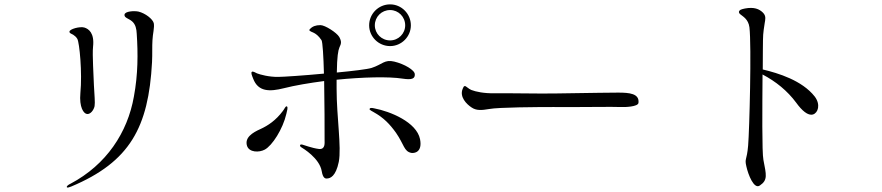

<svg xmlns="http://www.w3.org/2000/svg" viewBox="-20 -820 4040 879"><path d="M379 -298C395 -297 409 -316 413 -334C416 -351 412 -387 410 -429C409 -471 402 -568 406 -606C413 -669 386 -688 366 -694C346 -700 298 -687 298 -675C298 -667 307 -666 315 -661C322 -656 328 -652 334 -642C344 -624 357 -487 348 -394C342 -329 363 -299 379 -298ZM676 -535C678 -575 676 -608 678 -636C679 -664 688 -694 684 -714C679 -733 646 -759 614 -767C595 -771 552 -769 550 -753C548 -738 569 -736 585 -722C601 -708 605 -687 606 -665C612 -575 612 -480 593 -378C564 -213 467 -66 303 21C294 25 284 32 286 37C288 41 298 37 306 34C575 -79 660 -237 676 -535Z M1823 -460C1868 -453 1880 -461 1879 -480C1879 -499 1831 -527 1785 -538C1740 -549 1731 -525 1681 -509C1662 -503 1596 -495 1522 -488C1523 -561 1528 -589 1534 -603C1543 -621 1544 -631 1533 -651C1521 -671 1468 -705 1447 -705C1425 -705 1410 -699 1399 -687C1391 -680 1402 -676 1414 -671C1425 -666 1438 -657 1452 -636C1457 -627 1461 -562 1463 -483C1368 -474 1275 -468 1255 -468C1211 -467 1170 -479 1157 -484C1148 -488 1138 -495 1133 -491C1128 -487 1133 -475 1139 -460C1162 -399 1215 -400 1279 -416C1330 -429 1396 -440 1464 -449C1466 -346 1466 -231 1466 -180C1466 -165 1470 -135 1440 -138C1408 -142 1369 -157 1364 -158C1351 -161 1351 -151 1359 -146C1367 -141 1443 -96 1453 -36C1458 -6 1468 -1 1479 -3C1491 -4 1517 -11 1531 -79C1544 -147 1521 -284 1521 -414V-455C1641 -467 1760 -470 1823 -460ZM1192 -135C1226 -153 1275 -229 1291 -299C1294 -313 1300 -330 1293 -333C1287 -335 1283 -322 1275 -312C1243 -269 1207 -245 1172 -229C1136 -213 1099 -190 1111 -152C1121 -122 1166 -121 1192 -135ZM1690 -307C1737 -281 1765 -251 1793 -212C1831 -157 1829 -127 1863 -120C1875 -118 1915 -121 1903 -183C1887 -261 1767 -310 1693 -324C1681 -327 1674 -326 1673 -323C1671 -320 1669 -318 1690 -307ZM1670 -704C1670 -652 1713 -609 1766 -609C1818 -609 1861 -652 1861 -704C1861 -757 1818 -800 1766 -800C1713 -800 1670 -757 1670 -704ZM1835 -704C1835 -666 1804 -635 1766 -635C1727 -635 1696 -666 1696 -704C1696 -743 1727 -774 1766 -774C1804 -774 1835 -743 1835 -704Z M2108 -426C2113 -427 2125 -413 2138 -408C2159 -400 2196 -392 2245 -393C2294 -394 2440 -391 2515 -392C2726 -395 2760 -396 2810 -396C2861 -396 2908 -392 2903 -349C2901 -331 2840 -329 2822 -330C2786 -332 2650 -329 2511 -330C2446 -330 2261 -329 2220 -321C2185 -315 2161 -313 2139 -328C2116 -343 2083 -376 2098 -413C2101 -420 2103 -426 2108 -426Z M3472 -502C3472 -571 3473 -625 3473 -636C3473 -671 3479 -700 3481 -715C3483 -729 3489 -746 3473 -762C3456 -779 3432 -789 3390 -781C3372 -777 3366 -775 3363 -767C3362 -761 3367 -756 3370 -754C3380 -745 3406 -733 3411 -695C3421 -611 3411 -224 3405 -153C3399 -83 3388 -96 3397 -58C3405 -21 3432 49 3459 29C3496 4 3488 -20 3475 -88C3468 -123 3470 -329 3471 -479C3532 -447 3585 -404 3625 -350C3651 -314 3679 -289 3702 -296C3725 -303 3738 -341 3710 -378C3652 -452 3543 -485 3472 -502Z"/></svg>

Font: Shippori Mincho
Style: Regular
Weight: 400
Designer: Bonji Tadano  Ryoko NISHIZUKA  (kana & ideographs); Frank Grießhammer (Latin, Greek & Cyrillic); Wenlong ZHANG  (bopomof
Foundry: Adobe Systems Incorporated
Version: Version 1.003;PS 1.001;hotconv 16.6.54;makeotf.lib2.5.65590